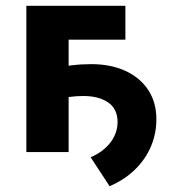

<svg xmlns="http://www.w3.org/2000/svg" viewBox="-20 -525 601 663"><path d="M358.5 118 293 18Q323.5 5 344.2 -14.2Q365 -33.5 375.5 -56.2Q386 -79 386 -103Q386 -149 353.5 -171.2Q321 -193.5 267.5 -193.5Q243 -193.5 219.2 -190.2Q195.5 -187 164 -178.5L163 -286Q195.5 -295.5 227.8 -299.5Q260 -303.5 295 -303.5Q362 -303.5 412.5 -280.5Q463 -257.5 491.5 -214.8Q520 -172 520 -113Q520 -64 501.5 -20Q483 24 447.2 59.5Q411.5 95 358.5 118ZM71 0V-505H413V-388H217V0Z"/></svg>

Font: Geologica Cursive SemiBold
Style: Regular
Weight: 600
Designer: Sindre Bremnes, Frode Helland
Foundry: Monokrom Skriftforlag AS
Version: Version 1.010;gftools[0.9.28]